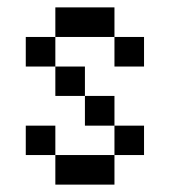

<svg xmlns="http://www.w3.org/2000/svg" viewBox="-20 -500 460 520"><path d="M370.1 -80.1H290V-159.7H370.1ZM290 -159.7H210V-240.2H290ZM129.9 -80.1H49.8V-159.7H129.9ZM290 0H129.9V-80.1H290ZM210 -240.2H129.9V-319.8H210ZM370.1 -319.8H290V-399.9H370.1ZM290 -399.9H129.9V-480H290ZM129.9 -319.8H49.8V-399.9H129.9Z"/></svg>

Font: W95FA
Style: Regular
Weight: 400
Designer: FontsArena.com
Foundry: Alina Sava
Version: Version 1.002;Fontself Maker 3.4.0